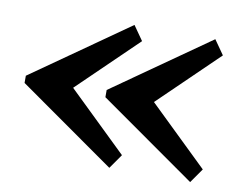

<svg xmlns="http://www.w3.org/2000/svg" viewBox="-61 -715 817 655"><g transform="rotate(10 347.5 -387.5)"><path d="M466 -387.5 670 -585 635 -635 300 -400V-375L635 -140L670 -190ZM186 -387.5 390 -585 355 -635 20 -400V-375L355 -140L390 -190Z"/></g></svg>

Font: Besley
Style: Regular
Weight: 400
Designer: Owen Earl
Foundry: indestructible type*
Version: Version 4.000